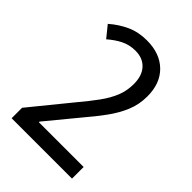

<svg xmlns="http://www.w3.org/2000/svg" viewBox="-211 -823 922 922"><g transform="rotate(45 250.0 -362.0)"><path d="M39 -71 202 -271Q245 -322 275.5 -364Q306 -406 322 -445.5Q338 -485 338 -531Q338 -588 309 -619Q280 -650 231 -650Q190 -650 157 -633.5Q124 -617 92 -589L45 -647Q85 -682 131 -703Q177 -724 234 -724Q323 -724 374.5 -673.5Q426 -623 426 -535Q426 -480 406 -432Q386 -384 352 -337.5Q318 -291 276 -242L145 -83V-79H449V0H39Z"/></g></svg>

Font: Noto Sans Gurmukhi UI SemiCondensed
Style: Regular
Weight: 400
Width: 4
Designer: Jelle Bosma - Monotype Design Team
Foundry: Monotype Imaging Inc.
Version: Version 2.004; ttfautohint (v1.8.4.7-5d5b)